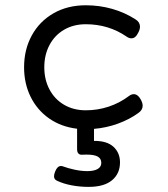

<svg xmlns="http://www.w3.org/2000/svg" viewBox="-20 -482 640 732"><path d="M523.9 -79.1Q523.9 -63 508.3 -51.8Q474.1 -26.9 429.9 -10.7Q385.7 5.4 338.4 9.3V55.2Q387.7 54.7 412.6 77.6Q437.5 100.6 437.5 137.2Q437.5 179.7 407.2 205.1Q377 230.5 317.9 230.5Q284.7 230.5 253.4 224.6Q222.2 218.8 197.3 207Q186 202.1 186 189.9Q186 183.1 189.9 172.9Q198.2 150.9 212.4 150.9Q216.3 150.9 218.8 151.9Q239.7 159.7 264.9 165Q290 170.4 313 170.4Q337.9 170.4 352.1 162.4Q366.2 154.3 366.2 139.2Q366.2 123 353 115.2Q339.8 107.4 309.6 107.4L290.5 107.9Q283.2 107.9 278.6 102.8Q273.9 97.7 273.9 86.4V8.8Q212.9 1.5 167.2 -30.5Q121.6 -62.5 96.7 -113Q71.8 -163.6 71.8 -225.6Q71.8 -293 101.1 -346.7Q130.4 -400.4 183.8 -431.2Q237.3 -461.9 307.1 -461.9Q359.4 -461.9 407.5 -448.2Q455.6 -434.6 496.6 -408.2Q513.7 -397.5 513.7 -380.4Q513.7 -369.1 506.3 -356Q496.6 -335.9 481 -335.9Q471.7 -335.9 462.9 -342.3Q394 -389.6 307.1 -389.6Q260.3 -389.6 224.4 -368.7Q188.5 -347.7 168.7 -310.3Q148.9 -272.9 148.9 -225.6Q148.9 -178.2 168.7 -140.9Q188.5 -103.5 224.4 -82.5Q260.3 -61.5 307.1 -61.5Q352.1 -61.5 394.3 -75.4Q436.5 -89.4 471.2 -115.7Q481 -123 489.7 -123Q504.9 -123 515.6 -104.5Q523.9 -90.3 523.9 -79.1Z"/></svg>

Font: Courier Prime Code
Style: Regular
Weight: 400
Designer: Alan Dague-Greene
Foundry: Quote-Unquote Apps
Version: Version 3.0318